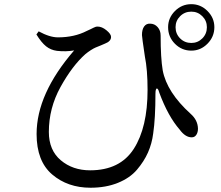

<svg xmlns="http://www.w3.org/2000/svg" viewBox="-20 -838 1040 904"><path d="M880.9 -599.6Q835.9 -599.6 803.7 -631.8Q771.5 -664.1 771.5 -710Q771.5 -753.9 803.7 -786.1Q835.9 -818.4 880.9 -818.4Q924.8 -818.4 957 -786.1Q989.3 -753.9 989.3 -710Q989.3 -665 957 -632.3Q924.8 -599.6 880.9 -599.6ZM880.9 -783.2Q849.6 -783.2 828.1 -761.7Q806.6 -740.2 806.6 -710Q806.6 -678.7 828.1 -657.2Q849.6 -635.7 880.9 -635.7Q911.1 -635.7 932.6 -657.2Q954.1 -678.7 954.1 -710Q954.1 -740.2 932.6 -761.7Q911.1 -783.2 880.9 -783.2ZM248 -598.6Q218.8 -602.5 196.8 -620.1Q174.8 -637.7 151.4 -675.8L162.1 -690.4Q213.9 -662.1 252.9 -662.1Q330.1 -662.1 388.7 -692.4Q397.5 -696.3 406.7 -700.7Q416 -705.1 420.4 -707.5Q424.8 -710 429.7 -711.4Q434.6 -712.9 439.5 -712.9Q460 -712.9 481.4 -695.3Q502.9 -677.7 502.9 -664.1Q502.9 -643.6 474.6 -632.8Q468.8 -629.9 454.1 -624Q439.5 -618.2 430.2 -614.3Q420.9 -610.4 407.2 -601.6Q393.6 -592.8 381.8 -583Q320.3 -528.3 265.1 -428.7Q210 -329.1 210 -216.8Q210 -130.9 266.1 -83.5Q322.3 -36.1 404.3 -36.1Q544.9 -36.1 609.9 -137.2Q674.8 -238.3 674.8 -415Q674.8 -509.8 662.1 -572.3Q648.4 -664.1 648.4 -672.9Q648.4 -699.2 658.7 -713.4Q668.9 -727.5 686.5 -726.6Q708 -726.6 722.2 -710.4Q736.3 -694.3 736.3 -670.9Q736.3 -564.5 746.1 -506.8Q765.6 -403.3 877.9 -301.8Q911.1 -272.5 912.1 -232.4Q912.1 -214.8 904.3 -203.1Q896.5 -191.4 882.8 -191.4Q852.5 -191.4 826.2 -227.5Q771.5 -290 730.5 -400.4Q726.6 -415 722.2 -419.4Q717.8 -423.8 714.8 -418Q711.9 -412.1 711.9 -397.5Q711.9 -280.3 701.2 -209Q695.3 -162.1 676.8 -120.1Q658.2 -78.1 625 -39.1Q591.8 0 535.2 22.9Q478.5 45.9 406.2 45.9Q298.8 45.9 225.6 -16.6Q152.3 -79.1 152.3 -207Q152.3 -396.5 329.1 -600.6Q290 -593.8 248 -598.6Z"/></svg>

Font: GenYoMin TW TTF Medium
Style: Regular
Weight: 500
Version: Version 1.300